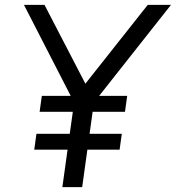

<svg xmlns="http://www.w3.org/2000/svg" viewBox="-20 -765 719 785"><path d="M235 0 283 -346 78 -745H162L343 -396L311 -400L584 -745H679L364 -346L316 0ZM142 -308 151 -373H500L491 -308ZM120 -153 129 -218H478L469 -153Z"/></svg>

Font: Plus Jakarta Sans
Style: Italic
Weight: 400
Italic angle: -8°
Designer: Gumpita Rahayu
Foundry: Tokotype
Version: Version 2.006